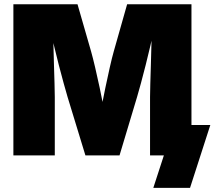

<svg xmlns="http://www.w3.org/2000/svg" viewBox="-20 -748 1032 924"><path d="M44.4 0V-727.5H353L418.5 -500Q426.8 -470.7 437.7 -424.3Q448.7 -377.9 459.7 -325.7Q470.7 -273.4 480 -225.3Q489.3 -177.2 494.6 -144H452.6Q458 -177.2 467 -225.3Q476.1 -273.4 487.1 -325.7Q498 -377.9 508.5 -424.3Q519 -470.7 527.3 -500L591.8 -727.5H901.4V0H702.1V-281.2Q702.1 -306.2 703.4 -346.9Q704.6 -387.7 706.1 -436Q707.5 -484.4 708.7 -533.7Q710 -583 710 -625H725.1Q715.8 -580.1 704.3 -530.8Q692.9 -481.4 680.9 -434.3Q668.9 -387.2 658.2 -347.4Q647.5 -307.6 639.6 -281.2L555.2 0H391.1L305.2 -281.2Q297.4 -307.6 286.4 -347.4Q275.4 -387.2 263.2 -434.3Q251 -481.4 239.3 -530.8Q227.5 -580.1 217.8 -625H235.8Q235.8 -583 237.1 -533.7Q238.3 -484.4 239.7 -436Q241.2 -387.7 242.4 -346.9Q243.7 -306.2 243.7 -281.2V0ZM717.8 156.2 768.6 0H721.7V-146.5H992.2L894.5 156.2Z"/></svg>

Font: Inter 20pt Black
Style: Regular
Weight: 900
Version: Version 4.001;git-66647c0bb